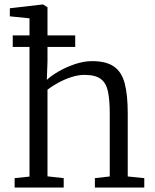

<svg xmlns="http://www.w3.org/2000/svg" viewBox="-20 -839 693 859"><path d="M112 -49V-757L24 -766V-802L170.5 -819H173L192.5 -806.5V-565L189.5 -481.5Q208 -499.5 241.5 -519Q275 -538.5 315 -552Q355 -565.5 392.5 -565.5Q455.5 -565.5 490.2 -541Q525 -516.5 538.2 -465Q551.5 -413.5 551.5 -332V-49.5L625.5 -42V0H404.5V-42L471 -49.5V-333Q471 -390.5 463.2 -428.8Q455.5 -467 431.2 -485.5Q407 -504 358 -504Q330 -504 299.8 -494.2Q269.5 -484.5 241.5 -469.2Q213.5 -454 192.5 -438V-50L265 -42V0H45.5V-42ZM37 -680.5H316.5V-629H37Z"/></svg>

Font: Merriweather 24pt Light
Style: Regular
Weight: 300
Designer: Eben Sorkin
Foundry: Eben Sorkin
Version: Version 2.100